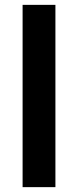

<svg xmlns="http://www.w3.org/2000/svg" viewBox="-20 -770 321 790"><path d="M208 0H73V-750H208Z"/></svg>

Font: Mohave Bold
Style: Regular
Weight: 700
Designer: Gumpita Rahayu
Foundry: Tokotype
Version: Version 2.002;PS 002.002;hotconv 1.0.88;makeotf.lib2.5.64775